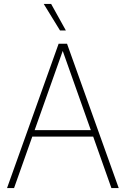

<svg xmlns="http://www.w3.org/2000/svg" viewBox="-20 -964 644 984"><path d="M16 0 280.5 -740H323.5L588.5 0H551L457.5 -264H145.5L52 0ZM157.5 -297H445.5L301.5 -703ZM287.5 -808 204 -944H242L317.5 -808Z"/></svg>

Font: Encode Sans Semi Condensed Thin
Style: Regular
Weight: 100
Width: 4
Designer: Multiple Designers
Foundry: Impallari Type
Version: Version 3.000; ttfautohint (v1.8.3) -l 8 -r 50 -G 200 -x 14 